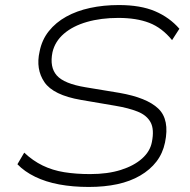

<svg xmlns="http://www.w3.org/2000/svg" viewBox="-20 -733 755 761"><path d="M332 8Q268 8 214.5 -2Q161 -12 119 -32.5Q77 -53 49 -82L76 -128Q110 -96 149 -77Q188 -58 234.5 -50.5Q281 -43 337 -43Q407 -43 459 -59.5Q511 -76 543 -104.5Q575 -133 582 -170Q592 -220 577 -248Q562 -276 526 -290.5Q490 -305 436 -314L301 -337Q191 -356 156 -407.5Q121 -459 137 -529Q146 -575 173.5 -609.5Q201 -644 242.5 -667Q284 -690 337 -701.5Q390 -713 451 -713Q537 -713 594.5 -688.5Q652 -664 691 -619L662 -574Q622 -623 571.5 -642.5Q521 -662 449 -662Q380 -662 324.5 -646Q269 -630 233.5 -599.5Q198 -569 188 -526Q176 -467 205 -434Q234 -401 320 -387L453 -365Q562 -346 607.5 -302.5Q653 -259 634 -168Q625 -125 600 -92.5Q575 -60 535.5 -37Q496 -14 445 -3Q394 8 332 8Z"/></svg>

Font: Nunito Sans 7pt SemiExpanded ExtraLight
Style: Italic
Weight: 250
Width: 6
Italic angle: -9°
Designer: Vernon Adams
Foundry: Vernon Adams
Version: Version 3.101;gftools[0.9.27]